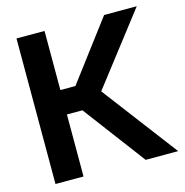

<svg xmlns="http://www.w3.org/2000/svg" viewBox="-107 -828 891 927"><g transform="rotate(-15 338.5 -364.0)"><path d="M57.1 0V-727.5H197.3V-432.1H272.5L495.1 -727.5H658.2L386.2 -375L670.4 0H507.8L274.9 -310.1H197.3V0Z"/></g></svg>

Font: Inter Cardless Display
Style: Bold
Weight: 700
Designer: Rasmus Andersson
Foundry: rsms
Version: Version 4.001;git-9221beed3